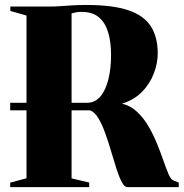

<svg xmlns="http://www.w3.org/2000/svg" viewBox="-20 -770 756 790"><path d="M22 0V-18.5L89 -36.5V-706L22.5 -725V-743H176Q207.5 -743 230.8 -744.8Q254 -746.5 278.2 -748Q302.5 -749.5 337 -749.5Q445 -749.5 509 -727.5Q573 -705.5 601 -661.2Q629 -617 629 -550.5Q629 -510 613 -467.8Q597 -425.5 564.5 -392.2Q532 -359 482 -343.5Q517.5 -335 544.2 -309.8Q571 -284.5 591 -250.2Q611 -216 626 -179Q641 -142 652.5 -109Q664 -76 673.2 -54.2Q682.5 -32.5 691.5 -28.5L715.5 -19V0H504.5Q492 0 481 -21Q470 -42 459.2 -75.5Q448.5 -109 437.2 -147.5Q426 -186 413 -222Q400 -258 384.8 -283.5Q369.5 -309 350.5 -316H22V-347H338Q371 -347 393 -373Q415 -399 426 -443.8Q437 -488.5 437 -544.5Q437 -596.5 425.2 -636.2Q413.5 -676 387.2 -698.5Q361 -721 317.5 -721Q302.5 -721 295.8 -720Q289 -719 285.2 -717.5Q281.5 -716 274.5 -715V-36L347 -19V0Z"/></svg>

Font: Merriweather 144pt Black
Style: Regular
Weight: 900
Version: Version 2.100